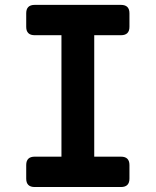

<svg xmlns="http://www.w3.org/2000/svg" viewBox="-20 -752 626 772"><path d="M119.6 0Q85.4 0 85.4 -33.7V-88.4Q85.4 -122.1 119.6 -122.1H227.1V-610.4H119.6Q85.4 -610.4 85.4 -644V-698.7Q85.4 -732.4 119.6 -732.4H466.3Q500.5 -732.4 500.5 -698.7V-644Q500.5 -610.4 466.3 -610.4H358.9V-122.1H466.3Q500.5 -122.1 500.5 -88.4V-33.7Q500.5 0 466.3 0Z"/></svg>

Font: Simply Mono
Style: Bold
Weight: 700
Designer: Wojciech Kalinowski "wmk69" (wmk69@o2.pl)
Foundry: Wojciech Kalinowski "wmk69" (wmk69@o2.pl)
Version: Version 1.0.0